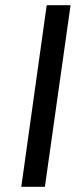

<svg xmlns="http://www.w3.org/2000/svg" viewBox="-20 -720 292 740"><path d="M160 -700 62 0H153L252 -700Z"/></svg>

Font: Unageo
Style: Medium-Italic
Weight: 500
Designer: Richard Sepsi
Foundry: Richard Sepsi
Version: Version 2.000